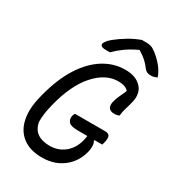

<svg xmlns="http://www.w3.org/2000/svg" viewBox="-222 -1060 1095 1206"><g transform="rotate(30 325.5 -457.0)"><path d="M315 -322H534Q559 -322 566.5 -307.5Q574 -293 565 -257L560 -240H505L502 -235Q510 -225 511.5 -204.5Q513 -184 508 -163Q491 -89 440 -42Q373 20 272 20Q184 20 131 -21Q78 -62 63 -134.5Q48 -207 72 -302L77 -322Q111 -453 167.5 -541.5Q224 -630 297 -675Q370 -720 451 -720Q492 -720 520 -709.5Q548 -699 567 -679Q588 -659 593.5 -629Q599 -599 591 -568Q583 -534 575 -510.5Q567 -487 563 -452Q555 -449 547 -447Q539 -445 529 -445Q498 -445 487.5 -462Q477 -479 484 -507Q492 -538 504 -561.5Q516 -585 525 -609Q502 -635 449 -635Q359 -635 281 -547.5Q203 -460 162 -294L158 -276Q151 -248 147.5 -218Q144 -188 145 -164Q154 -115 187.5 -91.5Q221 -68 276 -68Q338 -68 382.5 -103.5Q427 -139 444 -199Q447 -210 449 -220Q451 -230 452 -240H384Q331 -240 316 -258Q301 -276 306 -301Q309 -312 315 -322ZM448 -934H480Q498 -934 513.5 -929.5Q529 -925 552 -907Q580 -886 608 -853.5Q636 -821 651 -780Q631 -768 606 -768Q590 -768 579 -773Q568 -778 557 -792Q542 -813 521.5 -832Q501 -851 468 -871H463Q410 -846 373 -818.5Q336 -791 312 -766H286Q259 -766 250.5 -772.5Q242 -779 243 -789Q245 -797 254 -809.5Q263 -822 282 -838Q318 -867 360.5 -892.5Q403 -918 448 -934Z"/></g></svg>

Font: Recursive Mn Csl St
Style: Italic
Weight: 400
Italic angle: -15°
Monospace: yes
Version: Version 1.079;hotconv 1.0.112;makeotfexe 2.5.65598; ttfautoh